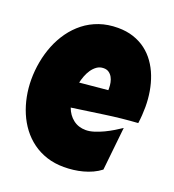

<svg xmlns="http://www.w3.org/2000/svg" viewBox="-131 -810 839 924"><g transform="rotate(20 288.5 -347.5)"><path d="M569.8 -394.5Q569.8 -352.1 564 -309.6Q480.5 -304.2 397.9 -292.2Q315.4 -280.3 232.9 -268.6Q245.6 -233.4 272.7 -212.4Q299.8 -191.4 337.4 -191.4Q356.9 -191.4 380.1 -198.7Q403.3 -206.1 426.3 -217Q449.2 -228 470.2 -240.7Q491.2 -253.4 506.3 -263.7L482.9 -42Q463.9 -27.3 441.7 -17.1Q419.4 -6.8 395.5 -0.5Q371.6 5.9 347.2 8.8Q322.8 11.7 299.3 11.7Q251 11.7 210.9 -1.5Q170.9 -14.6 138.4 -38.3Q106 -62 81.5 -94.2Q57.1 -126.5 41 -164.6Q24.9 -202.6 16.6 -245.1Q8.3 -287.6 8.3 -331.1Q8.3 -376.5 16.6 -421.9Q24.9 -467.3 41.7 -509.3Q58.6 -551.3 84.2 -587.2Q109.9 -623 144 -649.9Q178.2 -676.8 221.4 -691.9Q264.6 -707 316.9 -707Q360.4 -707 396.2 -695.1Q432.1 -683.1 460.2 -661.9Q488.3 -640.6 509 -611.3Q529.8 -582 543.2 -547.1Q556.6 -512.2 563.2 -473.4Q569.8 -434.6 569.8 -394.5ZM374.5 -419.9Q374.5 -433.6 371.6 -448Q368.7 -462.4 362.1 -474.1Q355.5 -485.8 344.7 -493.4Q334 -501 317.9 -501Q298.3 -501 283.4 -490.5Q268.6 -480 257.8 -464.1Q247.1 -448.2 240.2 -429.7Q233.4 -411.1 230 -395.5L374.5 -409.2Z"/></g></svg>

Font: Luckiest Guy
Style: Regular
Weight: 400
Designer: Astigmatic (AOETI)
Foundry: Astigmatic (AOETI)
Version: Version 1.000